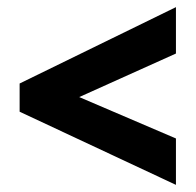

<svg xmlns="http://www.w3.org/2000/svg" viewBox="-20 -620 549 538"><path d="M473 -102 35 -307V-386L473 -600V-470L202 -348L473 -232Z"/></svg>

Font: Noto Sans Kannada Condensed ExtraBold
Style: Regular
Weight: 800
Width: 3
Designer: Jelle Bosma - Monotype Design Team
Foundry: Monotype Imaging Inc.
Version: Version 2.005; ttfautohint (v1.8.4.7-5d5b)